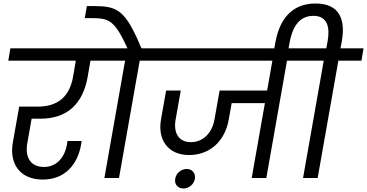

<svg xmlns="http://www.w3.org/2000/svg" viewBox="-20 -1016 2095 1096"><path d="M224.8 9C345.3 9 422.9 -71 443.6 -194C443.6 -197.8 444.6 -204.1 445.6 -211.1H365.2L362.4 -191.8C348.7 -114.5 301.3 -62.9 230.8 -62.9C152.5 -62.9 120.6 -121.5 136.6 -202.5L167.6 -379.2L118.8 -338.5H211C365.9 -338.5 452.9 -425.6 479.9 -574.4L498.6 -683.2H415.1L396.4 -574.4C375.9 -463.3 309.1 -407.4 195.1 -407.4H89.6L53.9 -206.5C30.4 -81.8 93.4 9 224.8 9ZM615.1 -669.6 627.9 -740H39.3L27.2 -669.6Z M659.3 0 777.5 -669.6H909.3L921.4 -740H575.1L562.2 -669.6H694L575.9 0ZM788.8 -736.2C695.6 -963.3 648.3 -980.6 516.2 -981.4H475.9L463.8 -912.5H505.6C603.3 -912.5 635 -899.5 709.6 -736.2Z M1057.8 -131.1C1180.7 -130.1 1265 -214.4 1285.5 -332.4L1315.5 -499.2H1233.6L1204.3 -333.7C1190.3 -256.6 1139.5 -204.5 1069.4 -204.5C1001 -204.5 968.6 -256.6 982.6 -333.7L1011.8 -499.2H928.3L899.1 -334.7C878.1 -215.9 941.7 -131.3 1057.8 -131.1ZM1503.5 -427.3 1516.3 -499.2H1273.8L1261 -427.3ZM1500.3 0 1621.7 -688.9H1538.3L1416.8 0ZM1749.2 -669.6 1762.1 -740H868.3L856.2 -669.6ZM1026.7 60C1058.1 60 1086.7 36.4 1092.5 5C1097.5 -27.1 1077.2 -51.4 1046.1 -51.4C1013.7 -51.4 985.1 -27.1 980.1 5C975 36.4 995.4 60 1026.7 60Z M1623.4 -720.4 1634.9 -782.2C1648.9 -851.6 1682 -925.6 1769 -925.6C1854.4 -925.6 1862.6 -851.6 1850.4 -782.2L1838.9 -720.2H1920.1L1930.8 -778.4C1952.6 -899.9 1922.5 -996 1781 -996C1641.8 -996 1575.5 -900.1 1552.9 -778.4L1542.2 -720.4ZM1793.3 0 1911.5 -669.6H2043.3L2055.1 -740H1708.1L1696.2 -669.6H1828L1709.9 0Z"/></svg>

Font: Poppins Devanagari Thin
Style: Italic
Weight: 100
Italic angle: -10°
Designer: Ninad Kale (Devanagari), Jonny Pinhorn (Latin)
Foundry: Indian Type Foundry
Version: 4.005